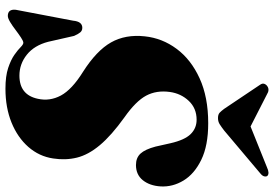

<svg xmlns="http://www.w3.org/2000/svg" viewBox="-167 -803 981 687"><g transform="rotate(90 323.5 -459.5)"><path d="M297.5 11.5Q252.5 11.5 223.2 1.8Q194 -8 176.2 -20.5Q158.5 -33 148.8 -42.8Q139 -52.5 133 -52.5Q127 -52.5 114.5 -44.2Q102 -36 87.2 -24.8Q72.5 -13.5 58.8 -5.2Q45 3 37 3Q12 3 15 -25.5L54 -230.5Q57 -263.5 79.5 -263.5Q89.5 -263.5 95.8 -256.2Q102 -249 108.5 -234L129.5 -141.5Q142.5 -91.5 175.8 -65Q209 -38.5 250.5 -38.5Q319.5 -38.5 333.5 -104.5Q343 -147 321.8 -186.8Q300.5 -226.5 237 -266Q161 -314.5 131.8 -366.2Q102.5 -418 110 -487Q116.5 -549.5 154.8 -601Q193 -652.5 260.2 -683.2Q327.5 -714 421 -714Q501 -714 551.8 -689.2Q602.5 -664.5 626 -625.5Q649.5 -586.5 647 -543.5Q644.5 -504.5 624.8 -480Q605 -455.5 570.5 -455.5Q544.5 -455.5 529.5 -471.8Q514.5 -488 504.5 -525.5L492.5 -579Q481 -629.5 460 -651Q439 -672.5 408.5 -672.5Q367.5 -672.5 341 -644.5Q314.5 -616.5 309 -576.5Q302.5 -529 322.2 -492Q342 -455 399.5 -414.5Q465 -367.5 499.5 -326.2Q534 -285 544 -244.2Q554 -203.5 547 -159Q539.5 -109 505.8 -70.5Q472 -32 418.5 -10.2Q365 11.5 297.5 11.5ZM447 -771Q434 -761 424.5 -755Q415 -749 402.5 -749Q389.5 -749 383.2 -755Q377 -761 369.5 -771L283 -900Q277.5 -908 280 -914.8Q282.5 -921.5 288.5 -925.5Q301.5 -934.5 318 -924L432.5 -865.5L578 -924Q600.5 -934.5 609.5 -925.5Q612.5 -921.5 611 -914.5Q609.5 -907.5 600 -900Z"/></g></svg>

Font: Fraunces 72pt Black
Style: Italic
Weight: 900
Italic angle: -16°
Version: Version 1.000;[b76b70a41]